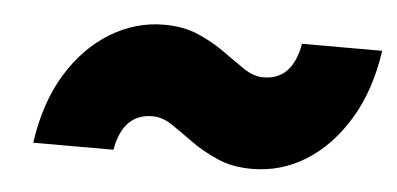

<svg xmlns="http://www.w3.org/2000/svg" viewBox="-31 -516 681 329"><g transform="rotate(5 310.0 -351.5)"><path d="M411 -235Q377 -235 351 -246.5Q325 -258 305 -272.5Q285 -287 268 -298.5Q251 -310 234 -310Q183 -310 172 -247H34Q44 -317 74 -366Q104 -415 147.5 -441.5Q191 -468 240 -468Q274 -468 300 -456.5Q326 -445 346 -430.5Q366 -416 383 -404.5Q400 -393 417 -393Q467 -393 478 -456H616Q606 -387 576 -337.5Q546 -288 503.5 -261.5Q461 -235 411 -235Z"/></g></svg>

Font: Montserrat Black
Style: Italic
Weight: 900
Italic angle: -11.3°
Designer: Julieta Ulanovsky
Foundry: Julieta Ulanovsky
Version: Version 9.000; ttfautohint (v1.8.4.7-5d5b)